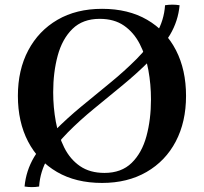

<svg xmlns="http://www.w3.org/2000/svg" viewBox="-20 -752 855 805"><path d="M672 -730Q703 -735 733 -730Q727 -664 693 -606.5Q659 -549 607 -497Q555 -445 495 -395.5Q435 -346 375 -297Q315 -248 264 -196.5Q213 -145 180.5 -89Q148 -33 144 30Q114 35 83 30Q89 -36 123 -93.5Q157 -151 209 -203.5Q261 -256 321 -305.5Q381 -355 441 -404Q501 -453 552 -504Q603 -555 635.5 -611Q668 -667 672 -730ZM203 -365Q203 -302 214 -242Q225 -182 249.5 -133Q274 -84 315.5 -55.5Q357 -27 418 -27L408 15Q298 15 219 -31Q140 -77 97.5 -159Q55 -241 55 -350Q55 -459 98.5 -541Q142 -623 221 -669Q300 -715 408 -715L398 -673Q327 -673 284 -631Q241 -589 222 -519Q203 -449 203 -365ZM613 -335Q613 -398 602 -458.5Q591 -519 566 -567.5Q541 -616 500 -644.5Q459 -673 398 -673L408 -715Q518 -715 597 -669Q676 -623 718 -541Q760 -459 760 -350Q760 -241 717 -159Q674 -77 594.5 -31Q515 15 408 15L418 -27Q489 -27 532 -69Q575 -111 594 -181Q613 -251 613 -335Z"/></svg>

Font: Poltawski Nowy SemiBold
Style: Regular
Weight: 600
Version: Version 1.001;gftools[0.9.25]